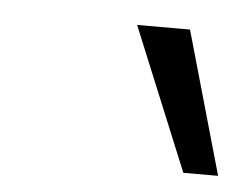

<svg xmlns="http://www.w3.org/2000/svg" viewBox="-30 -739 338 264"><g transform="rotate(5 139.5 -607.5)"><path d="M150 -706H223L279 -509H231Z"/></g></svg>

Font: LXGW Bright GB
Style: Italic
Weight: 400
Italic angle: -12°
Designer: Christian Thalmann (Catharsis Fonts)
Foundry: LXGW / Christian Thalmann (Catharsis Fonts) / Fontworks Inc.
Version: Version 5.510